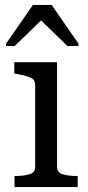

<svg xmlns="http://www.w3.org/2000/svg" viewBox="-20 -761 359 781"><path d="M212 -508V-81Q212 -59 235.5 -52Q259 -45 295 -45H296V0H39V-45H40Q76 -45 99.5 -52Q123 -59 123 -81V-415Q123 -437 105 -445Q87 -453 49 -460L38 -462V-508ZM190 -741 299 -584V-574H254L147 -678L40 -574H5V-584L114 -741Z"/></svg>

Font: Roboto Serif 20pt
Style: Regular
Weight: 400
Designer: Greg Gazdowicz
Foundry: Commercial Type
Version: Version 1.008